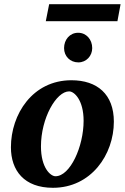

<svg xmlns="http://www.w3.org/2000/svg" viewBox="-20 -882 594 914"><path d="M522 -303C522 -433 443 -500 320 -500C135 -500 32 -338 32 -181C32 -70 95 12 232 12C414 12 522 -146 522 -303ZM378 -307C378 -184 314 -43 244 -43C221 -43 175 -82 175 -185C175 -320 248 -447 309 -447C334 -447 378 -405 378 -307ZM419 -653C419 -694 391 -726 352 -726C312 -726 285 -693 285 -653C285 -614 314 -585 353 -585C391 -585 419 -616 419 -653ZM554 -862H214L198 -781H539Z"/></svg>

Font: Veleka
Style: Bold Italic
Weight: 700
Italic angle: -12°
Designer: Stefan Peev, Context Ltd, 2016; SIL International, 1997-2014.
Foundry: Stefan Peev, Context Ltd, 2016
Version: Version 5.000